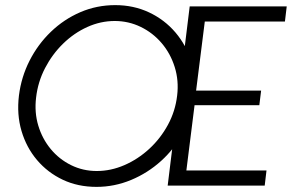

<svg xmlns="http://www.w3.org/2000/svg" viewBox="-20 -725 1140 750"><path d="M739 -344Q730 -271 696 -207.5Q662 -144 609.5 -96.5Q557 -49 492 -22Q427 5 357 5Q284 5 225 -23Q166 -51 124.5 -100Q83 -149 64 -213.5Q45 -278 54 -352Q63 -424 95.5 -488Q128 -552 179 -601Q230 -650 294 -677.5Q358 -705 430 -705Q502 -705 562.5 -676.5Q623 -648 665.5 -598Q708 -548 728 -482.5Q748 -417 739 -344ZM672 -352Q679 -410 662.5 -463Q646 -516 611.5 -556.5Q577 -597 529.5 -620Q482 -643 428 -643Q373 -643 321 -619.5Q269 -596 226.5 -554.5Q184 -513 156 -459Q128 -405 121 -344Q114 -286 129.5 -234.5Q145 -183 178 -143Q211 -103 257.5 -80Q304 -57 358 -57Q413 -57 466 -80Q519 -103 563 -143.5Q607 -184 636 -237.5Q665 -291 672 -352ZM1014 0H635L721 -700H1100L1093 -641H780L746 -371H1000L993 -314H740L708 -59H1021Z"/></svg>

Font: Kulim Park Light
Style: Italic
Weight: 300
Italic angle: -8°
Designer: Noponies / Dale Sattler
Foundry: Noponies
Version: Version 1.000; ttfautohint (v1.8.3)